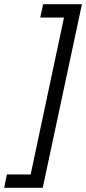

<svg xmlns="http://www.w3.org/2000/svg" viewBox="-86 -740 413 921"><path d="M119 161 307 -720H121L107 -656H221L61 97H-53L-66 161Z"/></svg>

Font: Noto Sans Display Condensed
Style: Italic
Weight: 400
Width: 3
Designer: Monotype Design team
Foundry: Monotype Imaging Inc.
Version: 1.000